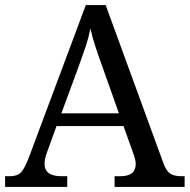

<svg xmlns="http://www.w3.org/2000/svg" viewBox="-20 -734 745 754"><path d="M0 0V-42H19Q48 -42 62.5 -57Q77 -72 95 -120L317 -714H395L621 -95Q632 -64 647.5 -53Q663 -42 692 -42H705V0H430V-42H453Q513 -42 513 -90Q513 -98 511 -107Q509 -116 505 -127L465 -239H202L164 -134Q155 -110 155 -91Q155 -42 221 -42H244V0ZM221 -289H447L385 -464Q369 -508 356 -547Q343 -586 335 -622Q328 -586 317 -553Q306 -520 289 -473Z"/></svg>

Font: NotoSerif-Regular
Style: Regular
Weight: 400
Designer: Monotype Design Team
Foundry: Monotype Imaging Inc.
Version: Version 2.007; ttfautohint (v1.8) -l 8 -r 50 -G 200 -x 14 -D